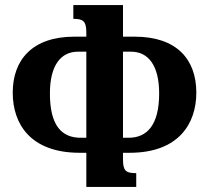

<svg xmlns="http://www.w3.org/2000/svg" viewBox="-20 -734 821 754"><path d="M489 -134C683 -134 751 -250 751 -370C751 -502 673 -590 509 -590H463V-714H268V-660C305 -660 319 -652 319 -607V-590H272C108 -590 30 -500 30 -370C30 -248 99 -134 293 -134H319V0H515V-54C473 -54 463 -64 463 -109V-134ZM319 -193H297C222 -193 176 -241 176 -367C176 -479 220 -531 286 -531H319ZM463 -531H495C561 -531 605 -479 605 -367C605 -241 556 -193 485 -193H463Z"/></svg>

Font: Noto Serif Armenian Condensed Extra
Style: Regular
Weight: 800
Width: 3
Designer: Monotype Design Team
Foundry: Monotype Imaging Inc.
Version: Version 1.901